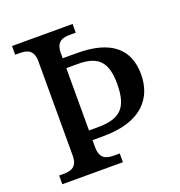

<svg xmlns="http://www.w3.org/2000/svg" viewBox="-129 -823 872 932"><g transform="rotate(-20 306.5 -357.0)"><path d="M35 0H348V-45H320C280 -45 247 -53 246 -114V-151H301C504 -151 577 -252 577 -371C577 -501 496 -573 323 -574H246V-600C246 -661 280 -669 320 -669H348V-714H35V-669H56C97 -669 130 -660 130 -599V-115C130 -54 97 -45 56 -45H35ZM246 -201V-523H306C413 -523 452 -478 452 -367C452 -242 406 -201 291 -201Z"/></g></svg>

Font: Noto Serif Thai Medium
Style: Regular
Weight: 500
Designer: Monotype Design Team
Foundry: Monotype Imaging Inc.
Version: Version 1.901;PS 001.901;hotconv 1.0.88;makeotf.lib2.5.64775